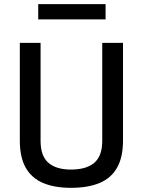

<svg xmlns="http://www.w3.org/2000/svg" viewBox="-20 -894 688 925"><path d="M322.2 10.9Q242.7 10.9 187.9 -12.3Q133 -35.4 104.2 -85.5Q75.5 -135.7 75.5 -217.3V-687.5H175.5V-215.5Q175.5 -142.2 213.3 -109.6Q251.1 -77.1 322.2 -77.1Q395.8 -77.1 434.2 -109.7Q472.6 -142.4 472.6 -215.5V-687.5H572.6V-217.3Q572.6 -136.1 543.8 -85.7Q515.1 -35.4 459.3 -12.3Q403.4 10.9 322.2 10.9ZM164.1 -800.6V-874H488.7V-800.6Z"/></svg>

Font: Titillium Web SemiBold
Style: Regular
Weight: 600
Designer: Mohamed Gaber, Accademia di Belle Arti di Urbino
Foundry: Kief Type Foundry, Accademia di Belle Arti di Urbino
Version: Version 3.000; ttfautohint (v1.8.4)